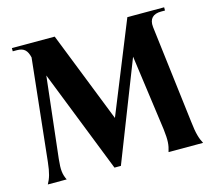

<svg xmlns="http://www.w3.org/2000/svg" viewBox="-103 -850 1101 983"><g transform="rotate(-15 447.0 -358.5)"><path d="M35 0H135C120 -31 117 -54 123 -111L172 -541L387 5H421L626 -519L681 -119C688 -59 686 -36 675 0H858C844 -26 834 -55 827 -121L764 -639C759 -684 782 -705 824 -705H845V-722H650L455 -240L265 -722H38V-705H60C99 -705 114 -687 123 -650L65 -111C59 -54 50 -27 35 0Z"/></g></svg>

Font: Sinistre
Style: Bold
Weight: 700
Designer: Jules Durand
Foundry: Collletttivo
Version: Version 69.420;Glyphs 3.2 (3217)